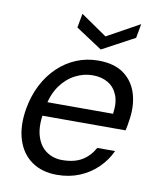

<svg xmlns="http://www.w3.org/2000/svg" viewBox="-84 -804 734 882"><g transform="rotate(10 283.0 -362.5)"><path d="M241 12Q171 12 123 -22Q75 -56 55.5 -118Q36 -180 50 -263Q61 -325 87 -375.5Q113 -426 151.5 -462.5Q190 -499 237.5 -518.5Q285 -538 339 -538Q415 -538 460 -504Q505 -470 521 -413Q537 -356 525 -288Q524 -278 522 -268Q520 -258 517 -244H110L121 -309H447Q455 -361 441 -396Q427 -431 397 -449Q367 -467 325 -467Q283 -467 243.5 -446.5Q204 -426 175.5 -386Q147 -346 136 -286L131 -258Q120 -192 134 -147.5Q148 -103 180 -81Q212 -59 253 -59Q309 -59 345 -80.5Q381 -102 403 -142H486Q466 -98 430.5 -63Q395 -28 347 -8Q299 12 241 12ZM503 -737 491 -671 340 -590 217 -671 229 -737 351 -653Z"/></g></svg>

Font: DM Sans 9pt
Style: Italic
Weight: 400
Italic angle: -10°
Designer: Colophon Foundry, Jonny Pinhorn
Foundry: Colophon Foundry
Version: Version 4.004